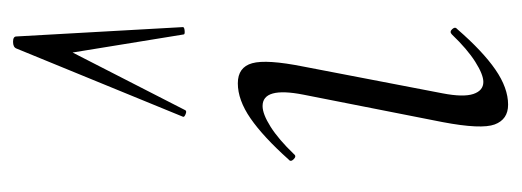

<svg xmlns="http://www.w3.org/2000/svg" viewBox="-266 -504 780 287"><g transform="rotate(-90 123.5 -361.0)"><path d="M110 9Q88 9 80.5 -11Q73 -31 84 -89L125 -297Q137 -358 108 -358Q96 -358 77 -346Q58 -334 36 -311Q33 -307 28.5 -311.5Q24 -316 28 -319Q62 -357 89.5 -376Q117 -395 142 -395Q166 -395 172 -373.5Q178 -352 167 -297L127 -89Q121 -58 126 -43Q131 -28 144 -28Q155 -28 174 -40Q193 -52 215 -75Q219 -79 223 -74.5Q227 -70 223 -67Q190 -29 162.5 -10Q135 9 110 9ZM212 -726 226 -477Q226 -475 220.5 -474.5Q215 -474 215 -476L188 -642L102 -474Q101 -471 96 -473Q91 -475 92 -477L194 -726Q196 -731 204 -731Q212 -731 212 -726Z"/></g></svg>

Font: Cormorant Light Light
Style: Italic
Weight: 300
Italic angle: -10°
Version: Version 4.000